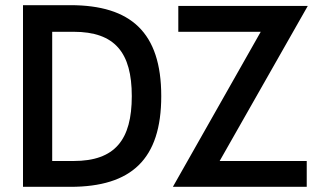

<svg xmlns="http://www.w3.org/2000/svg" viewBox="-20 -723 1223 743"><path d="M670 -700V-600H989L649 0H1167V-100H830L1171 -700ZM252 -703H69V0H252C489 0 604 -107 604 -351C604 -598 486 -703 252 -703ZM182 -600H265C425 -600 490 -519 490 -351C490 -182 425 -100 265 -100H182Z"/></svg>

Font: Mint Spirit
Style: Bold
Weight: 700
Designer: HARENDAL Hirwen
Foundry: Arkandis Digital Foundry.
Version: Version 1.004;FFEdit